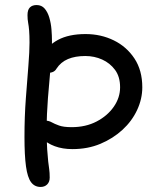

<svg xmlns="http://www.w3.org/2000/svg" viewBox="-20 -730 630 761"><path d="M267 -139Q228 -139 197 -150.5Q166 -162 148.5 -181Q131 -200 131 -221Q131 -236 139 -244Q147 -252 158 -252Q173 -252 184.5 -245.5Q196 -239 214 -232.5Q232 -226 264 -226Q320 -226 363 -248.5Q406 -271 431 -307Q456 -343 456 -384Q456 -426 436 -453Q416 -480 385 -494Q354 -508 318 -508Q278 -508 249.5 -496Q221 -484 204 -458Q199 -449 190 -445Q181 -441 167 -441Q155 -441 146 -450.5Q137 -460 135 -475Q133 -490 142 -505Q167 -549 210 -572Q253 -595 319 -595Q380 -595 431 -570Q482 -545 513 -498Q544 -451 544 -384Q544 -338 523.5 -294Q503 -250 465.5 -215.5Q428 -181 378 -160Q328 -139 267 -139ZM141 11Q117 11 103 -8Q89 -27 83 -70.5Q77 -114 77 -187Q77 -268 82.5 -340.5Q88 -413 92.5 -469.5Q97 -526 97 -561Q97 -590 95.5 -608.5Q94 -627 91.5 -640Q89 -653 89 -670Q89 -691 98.5 -700.5Q108 -710 125 -710Q145 -710 157 -696Q169 -682 175.5 -660Q182 -638 184 -613.5Q186 -589 186 -566Q186 -522 180.5 -463.5Q175 -405 170 -341Q165 -277 165 -219Q165 -168 167 -138Q169 -108 171 -90.5Q173 -73 175 -59.5Q177 -46 177 -26Q177 -9 167 1Q157 11 141 11Z"/></svg>

Font: Shantell Sans Light
Style: Regular
Weight: 400
Version: Version 1.011;[c5ecc13dd]